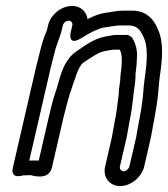

<svg xmlns="http://www.w3.org/2000/svg" viewBox="-20 -560 568 649"><path d="M79 -17.4 152.1 -334C155.3 -348 159.6 -362 162.8 -376C171 -411.6 182.7 -431.9 189.9 -463L192.4 -474C194.4 -482.6 203.5 -490 212.1 -490C220.7 -490 226.4 -482.6 224.4 -474L219.1 -451C219.1 -451 207.3 -402.5 253.7 -430.5C271.6 -441.3 284.9 -449.5 299.8 -456.3C320.2 -464.1 321.8 -465.9 339.1 -468.2C356.5 -470.1 372.4 -474 383.4 -474H415.4C443 -474 455.4 -458.4 465.5 -434C480.8 -401.8 477.6 -352.5 468.9 -293.8C464.7 -263.8 464.5 -240.8 460.7 -214.8L457.6 -192.7C456.7 -186 455.6 -180.1 454.4 -175C453 -168.8 452.6 -163 451 -156C449.4 -149.2 448.9 -142.6 447.2 -135C443.9 -121 442.4 -105.5 440.2 -96L417.3 3C415.6 10.6 405.4 19 397.6 19C389.9 19 383.5 10.6 385.3 3L408.2 -96C411.4 -110.2 413.1 -125.9 415.2 -135C416.6 -141.2 417.8 -148.4 418.4 -153.5C425 -182.6 427.2 -206.7 430.1 -230.8L432.3 -248.8C433.9 -261.9 438.7 -288.5 438.1 -309.5C440.5 -328 442.5 -347.2 442.8 -364.3C445.4 -393.3 436.5 -416.2 426.9 -432C424.9 -435.5 417.4 -439.7 411.5 -442H375C369.9 -442 365.2 -441.6 359.4 -440.6L336.1 -436.6C294.9 -428.7 262.9 -402.7 240.2 -387.7C189 -354 182.5 -290 167.2 -247.1C159 -224 150.7 -189.5 144.6 -163L111 -17.4C100.8 -17.7 88.5 -17.7 79 -17.4ZM365.2 -135C361.9 -120.9 360.3 -105.2 358.2 -96L335.3 3C327.1 38.6 349.8 69 386.1 69C422.2 69 459.1 38.7 467.3 3L490.2 -96C493.5 -110.4 495.1 -126 497.2 -135C499 -142.9 500 -148.2 501.3 -157.2C502.8 -164 503.7 -168.5 504.7 -176.4C506 -182.2 507.4 -189.9 508.4 -197.3L511.5 -219.2C515.9 -248.8 516.1 -272.5 519.7 -298.2C528.4 -357.1 534.9 -415.7 513.4 -462C502.1 -489.1 479.2 -524 427 -524H395C374.5 -524 357.1 -519.2 344.5 -517.8C313.9 -513.9 297.7 -506.2 275.8 -495.3C273 -519.6 253.5 -540 223.7 -540C187.3 -540 150.8 -510.4 142.4 -474L139.9 -463C138.9 -458.7 137.9 -455.8 137.5 -454.9C127.2 -431.1 120.9 -410.7 112.9 -376.6C109.3 -363.6 105.3 -348 102.1 -334L23.6 6C13.8 48.4 58.2 32.8 58.2 32.8C65.3 32.8 72 32.6 83.6 32C85.3 32.1 144.8 53 155.6 6L194.6 -163C200.2 -186.9 209.1 -219.3 215.7 -241.7C235 -296.3 243 -334.1 262.4 -348.7C287.8 -365.5 312.8 -383.4 334.1 -387.4L356.6 -391.4C359.2 -391.8 361.9 -392 363.5 -392H385.3C395.6 -369.3 391.4 -336.6 387 -302.5C386.8 -301.4 386.7 -299.5 386.8 -298.1C387.4 -287.2 381.9 -265.4 381.2 -241.9L379.2 -225.2C376.2 -200.5 373.6 -176 368.1 -152C366.8 -146.4 366.6 -141.4 365.2 -135Z"/></svg>

Font: HoneyBee
Style: StrIt
Weight: 700
Foundry: Cannot Into Space Fonts
Version: Version 0.89